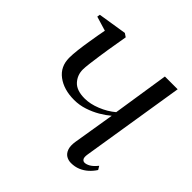

<svg xmlns="http://www.w3.org/2000/svg" viewBox="-141 -636 771 771"><g transform="rotate(45 244.0 -251.0)"><path d="M162.5 -502 148 -416Q145.5 -401 141.8 -375Q138 -349 135 -324.8Q132 -300.5 132 -289Q132 -257 153 -234.2Q174 -211.5 219.5 -211.5Q251 -211.5 286.2 -225.8Q321.5 -240 348 -262.5L385 -502H457.5L387 -61.5Q384 -43 388.8 -36Q393.5 -29 401.5 -29Q411.5 -29 424.2 -36.2Q437 -43.5 452 -62L461 -47Q450.5 -30.5 436 -17.5Q421.5 -4.5 403.5 3Q385.5 10.5 364 10.5Q348.5 10.5 336.2 3Q324 -4.5 318.2 -20.8Q312.5 -37 316.5 -62.5L345.5 -239.5Q328 -224.5 303.8 -210.2Q279.5 -196 251.5 -186.8Q223.5 -177.5 193.5 -177.5Q135 -177.5 97.5 -205.5Q60 -233.5 60 -283.5Q60 -302.5 63.2 -330Q66.5 -357.5 71 -384.5Q75.5 -411.5 78.5 -429.5L84.5 -461.5L23 -480L25 -492.5L147.5 -512Z"/></g></svg>

Font: Merriweather 144pt Light
Style: Italic
Weight: 300
Italic angle: -7.8°
Version: Version 2.101